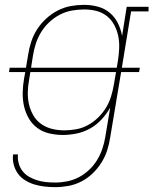

<svg xmlns="http://www.w3.org/2000/svg" viewBox="-20 -548 640 791"><path d="M207 223Q185 223 163.5 220.5Q142 218 122 212Q102 206 84 195Q66 184 54 167.5Q42 151 36.5 130Q31 109 34 88H54Q52 106 57 124.5Q62 143 73 157Q84 171 99.5 180Q115 189 132.5 194.5Q150 200 169 202Q188 204 207 204Q232 204 257 199Q282 194 305 182Q328 170 347.5 151.5Q367 133 380.5 110.5Q394 88 402 64Q410 40 414 15L434 -105Q419 -78 398 -55.5Q377 -33 351 -18.5Q325 -4 296 2Q267 8 239 8Q210 8 182.5 1.5Q155 -5 133.5 -21Q112 -37 98.5 -60.5Q85 -84 79 -110.5Q73 -137 73.5 -166Q74 -195 79 -223L84 -251H17L20 -269H87L96 -323Q100 -350 109 -377Q118 -404 133.5 -428Q149 -452 171 -472Q193 -492 218.5 -505Q244 -518 271.5 -523Q299 -528 326 -528Q356 -528 383.5 -520.5Q411 -513 432 -495.5Q453 -478 465.5 -453Q478 -428 483 -400L502 -520H592V-501H520L482 -269H556L553 -251H479L434 18Q430 45 421.5 71.5Q413 98 397.5 122.5Q382 147 361 167Q340 187 314.5 200Q289 213 261.5 218Q234 223 207 223ZM108 -269H461L466 -299Q470 -324 471 -350Q472 -376 467 -400Q462 -424 450.5 -445.5Q439 -467 420 -482Q401 -497 377 -503Q353 -509 327 -509Q301 -509 276 -504.5Q251 -500 227.5 -488Q204 -476 184 -457.5Q164 -439 150 -416.5Q136 -394 128 -369.5Q120 -345 116 -320ZM245 -11Q269 -11 294 -15.5Q319 -20 342 -32.5Q365 -45 384 -63.5Q403 -82 416.5 -104Q430 -126 437.5 -150.5Q445 -175 449 -199L458 -251H105L100 -220Q95 -194 94.5 -168Q94 -142 99.5 -118Q105 -94 117.5 -72.5Q130 -51 150 -37Q170 -23 194.5 -17Q219 -11 245 -11Z"/></svg>

Font: Iosevka Etoile Thin Oblique
Style: Regular
Weight: 100
Italic angle: -9°
Designer: Belleve Invis
Foundry: Belleve Invis
Version: Version 15.5.2; ttfautohint (v1.8.4)